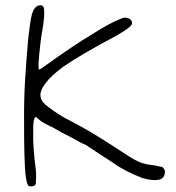

<svg xmlns="http://www.w3.org/2000/svg" viewBox="-20 -670 656 714"><path d="M118.2 -647.5Q123 -650.4 131.8 -650.4Q138.7 -650.4 142.6 -642.6Q148.4 -621.1 137.7 -558.6Q130.9 -522.5 126 -468.8Q121.1 -415 125 -411.1Q133.8 -414.1 141.6 -420.9Q253.9 -502 328.1 -545.9Q386.7 -584 434.6 -602.5Q446.3 -606.4 456.1 -602.5Q472.7 -596.7 470.7 -581.1Q466.8 -568.4 416 -539.1Q276.4 -464.8 213.9 -420.9Q166 -384.8 149.4 -360.4Q111.3 -312.5 149.4 -280.3Q180.7 -254.9 220.7 -231.4Q226.6 -229.5 292 -193.4Q339.8 -167 456.1 -90.8Q484.4 -72.3 504.9 -64.9Q525.4 -57.6 557.6 -54.7Q562.5 -52.7 571.8 -51.3Q581.1 -49.8 583 -48.8Q587.9 -46.9 591.3 -39.6Q594.7 -32.2 592.8 -25.4Q587.9 13.7 509.8 -7.8Q441.4 -34.2 399.4 -65.4Q373 -82 348.1 -98.6Q323.2 -115.2 311.5 -123Q299.8 -130.9 297.9 -131.8Q279.3 -138.7 255.9 -153.3Q203.1 -179.7 177.7 -195.3Q136.7 -213.9 125 -225.6L113.3 -235.4Q102.5 -231.4 103.5 -181.6Q101.6 -127 113.3 -38.1Q115.2 -20.5 113.3 11.7Q113.3 17.6 106 21Q98.6 24.4 90.8 22.5Q82 24.4 77.1 -4.9Q71.3 -33.2 69.8 -149.4Q68.4 -265.6 71.3 -334Q72.3 -364.3 78.6 -449.7Q85 -535.2 88.9 -557.6Q93.8 -601.6 100.1 -621.1Q106.4 -640.6 118.2 -647.5Z"/></svg>

Font: JasonHandwriting1
Style: Regular
Weight: 400
Version: Version 1.48.20